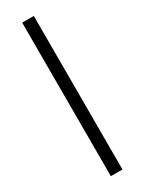

<svg xmlns="http://www.w3.org/2000/svg" viewBox="-189 -729 573 758"><g transform="rotate(-30 97.0 -350.0)"><path d="M70 -700H123V0H70Z"/></g></svg>

Font: Phudu Light Light
Style: Regular
Weight: 300
Version: Version 1.005;gftools[0.9.23]